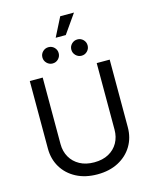

<svg xmlns="http://www.w3.org/2000/svg" viewBox="-156 -1204 1052 1318"><g transform="rotate(-15 370.0 -545.5)"><path d="M370.1 11.7Q284.2 11.7 220.2 -22Q156.2 -55.7 121.1 -114.3Q85.9 -172.9 85.9 -247.6V-727.5H177.7V-254.9Q177.7 -202.6 201.2 -161.6Q224.6 -120.6 267.6 -97.2Q310.5 -73.7 370.1 -73.7Q430.2 -73.7 472.9 -97.2Q515.6 -120.6 538.6 -161.6Q561.5 -202.6 561.5 -254.9V-727.5H653.8V-247.6Q653.8 -172.9 618.7 -114.3Q583.5 -55.7 519.8 -22Q456.1 11.7 370.1 11.7ZM475.1 -803.2Q451.2 -803.2 434.1 -820.3Q417 -837.4 417 -861.3Q417 -885.3 434.1 -902.1Q451.2 -918.9 475.1 -918.9Q499 -918.9 515.9 -902.1Q532.7 -885.3 532.7 -861.3Q532.7 -837.4 515.9 -820.3Q499 -803.2 475.1 -803.2ZM269.5 -803.2Q245.6 -803.2 228.5 -820.3Q211.4 -837.4 211.4 -861.3Q211.4 -885.3 228.5 -902.1Q245.6 -918.9 269.5 -918.9Q293.5 -918.9 310.3 -902.1Q327.1 -885.3 327.1 -861.3Q327.1 -837.4 310.3 -820.3Q293.5 -803.2 269.5 -803.2ZM334.5 -968.3 402.8 -1103H500.5L406.2 -968.3Z"/></g></svg>

Font: Inter 16pt
Style: Regular
Weight: 400
Version: Version 4.001;git-66647c0bb